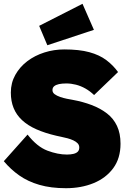

<svg xmlns="http://www.w3.org/2000/svg" viewBox="-22 -980 683 1010"><path d="M325 10Q246 10 185.5 -7.5Q125 -25 79.5 -57Q34 -89 -2 -132L123 -272Q173 -208 227.5 -187.5Q282 -167 330 -167Q349 -167 364 -170.5Q379 -174 387 -182Q395 -190 395 -204Q395 -217 386.5 -226Q378 -235 364 -241.5Q350 -248 333.5 -252.5Q317 -257 301.5 -260Q286 -263 274 -266Q214 -280 169 -300Q124 -320 94 -348Q64 -376 49.5 -412Q35 -448 35 -493Q35 -544 58.5 -586Q82 -628 121.5 -658Q161 -688 211.5 -704Q262 -720 316 -720Q395 -720 448 -705.5Q501 -691 537 -664Q573 -637 599 -601L473 -480Q451 -501 427 -514.5Q403 -528 377.5 -534.5Q352 -541 327 -541Q304 -541 288 -537.5Q272 -534 263 -526.5Q254 -519 254 -506Q254 -493 265.5 -484.5Q277 -476 294.5 -470Q312 -464 329.5 -460.5Q347 -457 359 -455Q414 -445 460 -427.5Q506 -410 540.5 -383.5Q575 -357 593.5 -317.5Q612 -278 612 -224Q612 -147 573.5 -95Q535 -43 470 -16.5Q405 10 325 10ZM227 -742 184 -844 412 -960 472 -823Z"/></svg>

Font: Lexend Deca Black
Style: Regular
Weight: 900
Designer: Bonnie Shaver-Troup, Thomas Jockin
Foundry: Lexend
Version: Version 1.007